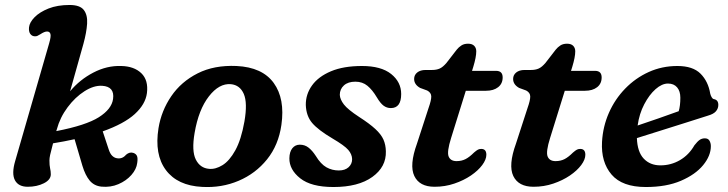

<svg xmlns="http://www.w3.org/2000/svg" viewBox="-20 -739 2922 771"><path d="M177.5 -565.5Q185.5 -593 182.5 -602.8Q179.5 -612.5 169 -612.5Q158.5 -612.5 142 -601.5Q134 -596.5 129.2 -594.5Q124.5 -592.5 117 -593.5Q107.5 -594.5 101.2 -603.5Q95 -612.5 96.5 -629Q98.5 -649 118.8 -669.8Q139 -690.5 174.8 -704.8Q210.5 -719 259.5 -719Q301 -719 316.5 -699Q332 -679 329.8 -643.8Q327.5 -608.5 315 -563L261.5 -372.5Q300 -419 354.8 -447.5Q409.5 -476 466.5 -474Q518.5 -473 547.5 -445Q576.5 -417 570 -365Q564 -320 521.2 -281Q478.5 -242 392.5 -211.5L416 -140.5Q422 -121.5 430.8 -113.2Q439.5 -105 450 -103.5Q471.5 -100 486 -117.5Q500.5 -130 515.5 -125Q526 -121.5 530 -112.8Q534 -104 531 -84.5Q528 -59.5 507.5 -36.2Q487 -13 455.5 0.5Q424 14 387.5 10.5Q358 7.5 340.2 -13.8Q322.5 -35 311 -73L279.5 -180Q239 -171 193 -163.5Q184 -129.5 181.2 -116.5Q178.5 -103.5 178.5 -95Q178.5 -74.5 181.2 -63Q184 -51.5 184 -39Q184 -17 156 -3Q128 11 91.5 11Q54 11 40 -15.2Q26 -41.5 41 -92.5ZM208 -219 206 -212.5Q325 -235.5 376.8 -268.2Q428.5 -301 434 -341.5Q441 -391.5 390 -394.5Q357 -396.5 319.5 -372.8Q282 -349 251.5 -308.2Q221 -267.5 208 -219Z M930 -474Q1033.5 -469 1079.2 -405.8Q1125 -342.5 1110 -237.5Q1098.5 -156.5 1052.5 -99.2Q1006.5 -42 938.2 -13Q870 16 791.5 11.5Q693 6.5 646.2 -56Q599.5 -118.5 616.5 -224.5Q628 -294.5 667.8 -352.8Q707.5 -411 773.8 -444.5Q840 -478 930 -474ZM819.5 -61Q845.5 -58.5 873.5 -75.8Q901.5 -93 925 -135.5Q948.5 -178 961.5 -251Q974.5 -326 959 -361.8Q943.5 -397.5 907 -401Q860 -405 818.8 -352Q777.5 -299 761.5 -205.5Q749 -133 766.2 -98.5Q783.5 -64 819.5 -61Z M1340.5 -54.5Q1365.5 -54.5 1379.8 -67.5Q1394 -80.5 1394 -100Q1393.5 -119.5 1378.5 -137Q1363.5 -154.5 1315 -183Q1257.5 -217 1233.5 -245.2Q1209.5 -273.5 1208 -317.5Q1207.5 -360.5 1233 -396Q1258.5 -431.5 1309 -452.8Q1359.5 -474 1433.5 -474Q1510.5 -474 1550.8 -441.8Q1591 -409.5 1591 -361.5Q1591 -305 1549.5 -305Q1533.5 -305 1520.5 -314.5Q1507.5 -324 1493 -348.5Q1475.5 -378 1455.5 -394.5Q1435.5 -411 1407 -411Q1377.5 -411 1361 -396Q1344.5 -381 1344.5 -358Q1345.5 -339.5 1361.2 -319.2Q1377 -299 1422 -269.5Q1464 -242.5 1487.2 -221Q1510.5 -199.5 1519.8 -178.5Q1529 -157.5 1529.5 -131.5Q1531.5 -69 1475.2 -28.5Q1419 12 1319 12Q1229.5 12 1185.5 -23Q1141.5 -58 1142 -103.5Q1142.5 -129.5 1154 -143.8Q1165.5 -158 1184 -158Q1204 -158 1219 -146.2Q1234 -134.5 1248 -113Q1268 -80 1290.8 -67.2Q1313.5 -54.5 1340.5 -54.5Z M1695.5 -375.5 1667 -386Q1643 -399.5 1643 -422Q1643 -438 1655.5 -448Q1668 -458 1689 -458H1714.5Q1733 -458 1745.8 -463.8Q1758.5 -469.5 1773 -486.5L1814 -539.5Q1822 -549.5 1832.8 -556.5Q1843.5 -563.5 1859.5 -563.5Q1876 -563.5 1884.2 -555Q1892.5 -546.5 1892.5 -533Q1892.5 -510 1880.5 -470.5L1875.5 -454.5H1972Q1998.5 -454.5 1998.5 -428Q1998.5 -403 1980.2 -388.8Q1962 -374.5 1931.5 -374.5H1850.5L1791.5 -185Q1774 -129.5 1781.5 -110.8Q1789 -92 1813.5 -92Q1833.5 -92 1849.2 -100Q1865 -108 1883.5 -126.5Q1894 -135.5 1899.5 -138.2Q1905 -141 1912.5 -141Q1933 -141 1933 -117.5Q1933 -98.5 1916.5 -76.2Q1900 -54 1871 -34.2Q1842 -14.5 1804.5 -1.8Q1767 11 1725 11Q1664.5 11 1643.8 -32.2Q1623 -75.5 1654.5 -162.5L1701 -305.5Q1712 -336.5 1711.8 -351.8Q1711.5 -367 1695.5 -375.5Z M2093 -375.5 2064.5 -386Q2040.5 -399.5 2040.5 -422Q2040.5 -438 2053 -448Q2065.5 -458 2086.5 -458H2112Q2130.5 -458 2143.2 -463.8Q2156 -469.5 2170.5 -486.5L2211.5 -539.5Q2219.5 -549.5 2230.2 -556.5Q2241 -563.5 2257 -563.5Q2273.5 -563.5 2281.8 -555Q2290 -546.5 2290 -533Q2290 -510 2278 -470.5L2273 -454.5H2369.5Q2396 -454.5 2396 -428Q2396 -403 2377.8 -388.8Q2359.5 -374.5 2329 -374.5H2248L2189 -185Q2171.5 -129.5 2179 -110.8Q2186.5 -92 2211 -92Q2231 -92 2246.8 -100Q2262.5 -108 2281 -126.5Q2291.5 -135.5 2297 -138.2Q2302.5 -141 2310 -141Q2330.5 -141 2330.5 -117.5Q2330.5 -98.5 2314 -76.2Q2297.5 -54 2268.5 -34.2Q2239.5 -14.5 2202 -1.8Q2164.5 11 2122.5 11Q2062 11 2041.2 -32.2Q2020.5 -75.5 2052 -162.5L2098.5 -305.5Q2109.5 -336.5 2109.2 -351.8Q2109 -367 2093 -375.5Z M2834.5 -152Q2834.5 -113.5 2803.5 -75.8Q2772.5 -38 2714.2 -13Q2656 12 2573.5 12Q2478.5 12 2435.8 -38Q2393 -88 2397.5 -169.5Q2401 -231 2425.2 -286Q2449.5 -341 2490.5 -383.2Q2531.5 -425.5 2585 -449.8Q2638.5 -474 2700 -474Q2762.5 -474 2793.2 -443Q2824 -412 2832 -363Q2834 -355 2837.8 -348.5Q2841.5 -342 2846.5 -341Q2864.5 -338 2864.5 -317.5Q2864.5 -303.5 2855 -292.2Q2845.5 -281 2822.5 -274.5Q2785 -262.5 2733.5 -246.2Q2682 -230 2629.8 -213.5Q2577.5 -197 2537.5 -184.5Q2539.5 -129 2565 -102Q2590.5 -75 2632 -75Q2674.5 -75 2710.5 -96Q2746.5 -117 2768.5 -155.5Q2780.5 -171 2789.5 -177.2Q2798.5 -183.5 2810.5 -183.5Q2823.5 -183.5 2829 -174Q2834.5 -164.5 2834.5 -152ZM2662.5 -403.5Q2638 -403.5 2612.5 -381Q2587 -358.5 2567 -320.2Q2547 -282 2540.5 -235Q2579 -248 2624.8 -263.8Q2670.5 -279.5 2705.5 -292.5Q2712 -314.5 2712 -346.5Q2712 -373 2699 -388.2Q2686 -403.5 2662.5 -403.5Z"/></svg>

Font: Fraunces 9pt SuperSoft SemiBold
Style: Italic
Weight: 600
Italic angle: -16°
Version: Version 1.000;[0bf87f6ff]